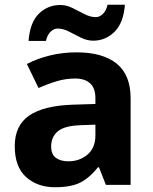

<svg xmlns="http://www.w3.org/2000/svg" viewBox="-20 -777 644 807"><path d="M302 -557Q412 -557 470.5 -509.5Q529 -462 529 -364V0H425L396 -74H392Q357 -30 318 -10Q279 10 211 10Q138 10 90 -32.5Q42 -75 42 -163Q42 -250 103 -291.5Q164 -333 286 -337L381 -340V-364Q381 -407 358.5 -427Q336 -447 296 -447Q256 -447 218 -435.5Q180 -424 142 -407L93 -508Q137 -531 190.5 -544Q244 -557 302 -557ZM323 -251Q251 -249 223 -225Q195 -201 195 -162Q195 -128 215 -113.5Q235 -99 267 -99Q315 -99 348 -127.5Q381 -156 381 -208V-253ZM100 -605Q106 -683 143.5 -719.5Q181 -756 233 -756Q260 -756 285.5 -743Q311 -730 335.5 -717.5Q360 -705 383 -705Q398 -705 412 -718Q426 -731 432 -757H505Q499 -680 461 -643Q423 -606 372 -606Q346 -606 320.5 -618.5Q295 -631 270.5 -644Q246 -657 222 -657Q207 -657 193 -644Q179 -631 173 -605Z"/></svg>

Font: Noto Sans Duployan
Style: Bold
Weight: 700
Designer: David Corbett
Foundry: David Corbett
Version: Version 3.001